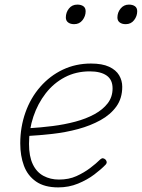

<svg xmlns="http://www.w3.org/2000/svg" viewBox="-20 -795 616 834"><path d="M233 19Q173 19 136.5 -6.5Q100 -32 84 -75Q68 -118 68 -172Q68 -243 90.5 -306.5Q113 -370 155 -418Q197 -466 253 -492.5Q309 -519 375 -519Q424 -519 454 -505Q484 -491 497.5 -468Q511 -445 511 -418Q511 -368 485.5 -332.5Q460 -297 416.5 -273Q373 -249 319.5 -234.5Q266 -220 208.5 -213.5Q151 -207 96 -204L106 -238Q157 -241 208.5 -247.5Q260 -254 307 -266.5Q354 -279 390.5 -299Q427 -319 448 -346.5Q469 -374 469 -411Q469 -449 443 -467Q417 -485 370 -485Q310 -485 261.5 -459.5Q213 -434 178.5 -389.5Q144 -345 125 -288.5Q106 -232 106 -170Q106 -116 122.5 -81.5Q139 -47 169 -31Q199 -15 236 -15Q279 -15 312 -30Q345 -45 371.5 -65Q398 -85 416 -103Q422 -108 427 -107.5Q432 -107 437 -103Q441 -100 443 -93.5Q445 -87 439 -80Q420 -60 389.5 -37Q359 -14 319 2.5Q279 19 233 19ZM302 -690Q286 -690 276 -697.5Q266 -705 266 -719Q266 -741 279.5 -758Q293 -775 316 -775Q332 -775 342 -768Q352 -761 352 -746Q352 -725 338.5 -707.5Q325 -690 302 -690ZM526 -690Q510 -690 500 -697.5Q490 -705 490 -719Q490 -741 504 -758Q518 -775 540 -775Q556 -775 566 -768Q576 -761 576 -746Q576 -725 562.5 -707.5Q549 -690 526 -690Z"/></svg>

Font: Playwrite MX Thin
Style: Regular
Weight: 250
Designer: Veronika Burian, José Scaglione
Foundry: TypeTogether
Version: Version 1.002